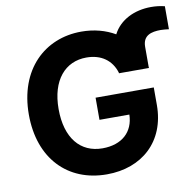

<svg xmlns="http://www.w3.org/2000/svg" viewBox="-87 -890 1011 989"><g transform="rotate(-10 418.5 -395.0)"><path d="M50.4 -362.9C50.4 -132.8 188.9 9.9 393.8 9.9C577.4 9.9 708.5 -106.2 708.5 -297.6V-389.2H404.1V-273.4H560.4C558.2 -183.2 496.8 -126.1 394.5 -126.1C279.1 -126.1 206.3 -212.4 206.3 -364.3C206.3 -515.6 282 -601.2 393.1 -601.2C470.9 -601.2 524.1 -561.8 544.4 -495.7V-492.2H701.7C701.3 -494 701.3 -495.4 701 -497.2V-603C701 -662.6 745.4 -674.4 795.1 -674.4C809.3 -674.4 823.5 -672.2 837.4 -670.8V-791.2C812.9 -797.2 790.1 -799.7 766.3 -799.7C679 -799.7 601.6 -762.4 565.7 -692.1C516.3 -720.9 456.7 -737.2 390.6 -737.2C198.5 -737.2 50.4 -598.7 50.4 -362.9Z"/></g></svg>

Font: Inter-Hewn
Style: Bold
Weight: 700
Designer: Rasmus Andersson
Foundry: rsms
Version: Version 3.012;git-f93a4a705